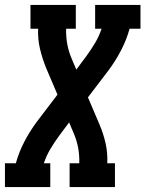

<svg xmlns="http://www.w3.org/2000/svg" viewBox="-39 -755 587 775"><path d="M-19 0V-96H25Q37 -140 59 -182.5Q81 -225 110 -264L193 -373L147 -481Q132 -518 122.5 -557.5Q113 -597 115 -639H84V-735H267V-639H228Q227 -607 232.5 -577Q238 -547 250 -519L269 -474L310 -529Q329 -555 345 -582Q361 -609 371 -639Q371 -639 371 -639Q371 -639 371 -639H345V-735H528V-639H484Q472 -595 450 -552.5Q428 -510 399 -471L316 -362L362 -254Q378 -217 387 -177.5Q396 -138 394 -96H425V0H242V-96H281Q282 -128 276.5 -158Q271 -188 259 -216L240 -261L199 -206Q180 -180 164 -153Q148 -126 138 -96Q138 -96 138 -96Q138 -96 138 -96H164V0Z"/></svg>

Font: Iosevka Curly Slab Oblique
Style: Bold
Weight: 700
Italic angle: -9°
Monospace: yes
Designer: Belleve Invis
Foundry: Belleve Invis
Version: Version 11.1.0; ttfautohint (v1.8.3)